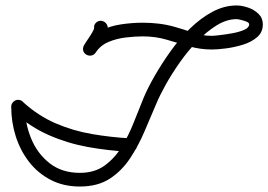

<svg xmlns="http://www.w3.org/2000/svg" viewBox="-20 -657 981 702"><path d="M348 -581Q358 -581 365.5 -574Q373 -567 374 -557Q374 -534 358 -509.5Q342 -485 330 -466Q330 -466 330 -466Q330 -466 330 -466Q325 -457 315 -454.5Q305 -452 296 -457Q287 -462 284.5 -472Q282 -482 287 -491Q292 -500 301 -513Q310 -526 317 -538Q324 -550 324 -555Q323 -566 330.5 -573.5Q338 -581 348 -581ZM330 -465Q324 -456 314 -454Q304 -452 295 -458Q286 -463 284 -473Q282 -483 288 -492Q310 -527 346 -544.5Q382 -562 423 -568Q464 -574 502 -574Q531 -574 560.5 -570.5Q590 -567 618 -559Q654 -549 685.5 -537.5Q717 -526 755 -526Q762 -526 783.5 -528.5Q805 -531 830 -535.5Q855 -540 873 -548Q891 -556 891 -568Q891 -574 881 -578Q871 -582 860 -584.5Q849 -587 845 -587Q809 -587 772.5 -564.5Q736 -542 701.5 -506.5Q667 -471 637.5 -429Q608 -387 586 -347.5Q564 -308 552 -279Q531 -230 508.5 -177Q486 -124 455.5 -78Q425 -32 381 -3.5Q337 25 272 25Q212 25 165 0.5Q118 -24 86 -65.5Q54 -107 37.5 -159Q21 -211 21 -267Q21 -277 28.5 -284.5Q36 -292 46 -292Q57 -292 64 -284.5Q71 -277 71 -267Q71 -207 93.5 -151.5Q116 -96 161 -60.5Q206 -25 272 -25Q326 -25 363 -52Q400 -79 425.5 -121Q451 -163 469.5 -210.5Q488 -258 505 -299Q520 -335 545.5 -379.5Q571 -424 603.5 -469.5Q636 -515 675 -553Q714 -591 757 -614Q800 -637 845 -637Q864 -637 886.5 -629.5Q909 -622 925 -606.5Q941 -591 941 -568Q941 -539 920 -521Q899 -503 868 -493.5Q837 -484 806 -480Q775 -476 755 -476Q711 -476 670.5 -488Q630 -500 589 -512Q548 -524 502 -524Q474 -524 440 -520Q406 -516 376.5 -503.5Q347 -491 330 -465Q330 -465 330 -465Q330 -465 330 -465ZM29 -248Q22 -255 21.5 -265.5Q21 -276 28 -284Q35 -291 45 -291.5Q55 -292 63 -285Q119 -234 182.5 -206.5Q246 -179 315.5 -167Q385 -155 458 -151Q458 -151 458 -151Q458 -151 458 -151Q468 -151 475 -143.5Q482 -136 481 -125Q481 -115 473.5 -108Q466 -101 455 -102Q376 -106 301.5 -119.5Q227 -133 158.5 -163Q90 -193 29 -248Q29 -248 29 -248Q29 -248 29 -248Z"/></svg>

Font: FRB American Cursive Semibold
Style: Italic
Weight: 600
Italic angle: -25°
Version: Version 2.0;Modular Font Editor K font №1